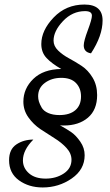

<svg xmlns="http://www.w3.org/2000/svg" viewBox="-20 -739 483 846"><path d="M20 -33Q20 -81 52 -102.5Q84 -124 127 -124Q81 -78 81 -32Q81 1 107.5 24.5Q134 48 181 48Q227 48 261 25.5Q295 3 295 -35Q295 -63 273 -87Q251 -111 220 -130L158 -170Q127 -191 105 -222Q83 -253 83 -291Q83 -349 127 -391.5Q171 -434 250 -435Q208 -459 185 -483.5Q162 -508 162 -545Q162 -605 216.5 -662Q271 -719 352 -719Q432 -719 432 -649Q432 -582 381 -504Q349 -509 349 -539Q349 -558 367 -606Q385 -654 385 -670Q385 -690 355 -690Q299 -690 257.5 -646Q216 -602 216 -560Q216 -536 236 -516.5Q256 -497 284 -482Q312 -467 340 -448.5Q368 -430 388 -397Q408 -364 408 -320Q408 -255 367.5 -220.5Q327 -186 261 -186Q248 -186 244 -187Q275 -170 295 -156Q315 -142 334 -114.5Q353 -87 353 -55Q353 8 296 47.5Q239 87 168 87Q107 87 63.5 55.5Q20 24 20 -33ZM148 -315Q148 -303 151.5 -291.5Q155 -280 163.5 -265Q172 -250 192.5 -241Q213 -232 242 -232Q287 -232 312 -253.5Q337 -275 337 -314Q337 -350 315 -373Q293 -396 250 -396Q208 -396 178 -374Q148 -352 148 -315Z"/></svg>

Font: TypoPRO Dancing Script
Style: Bold
Weight: 700
Designer: Pablo Impallari
Foundry: Pablo Impallari. www.impallari.com Igino Marini. www.ikern.com
Version: Version 1.002